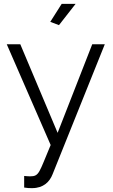

<svg xmlns="http://www.w3.org/2000/svg" viewBox="-20 -750 582 993"><path d="M105 220C122 223 133 223 146 223C205 223 237 190 252 151L522 -521H457L278 -63L85 -521H15L242 0C181 144 184 162 135 162C126 162 116 161 105 160ZM371 -730H299L240 -637L285 -620Z"/></svg>

Font: Raleway Reg
Style: Regular
Weight: 400
Designer: Matt McInerney, Pablo Impallari, Rodrigo Fuenzalida
Foundry: Matt McInerney, Pablo Impallari, Rodrigo Fuenzalida
Version: Version 3.00 July 28, 2015